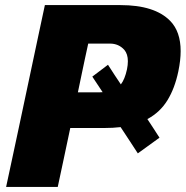

<svg xmlns="http://www.w3.org/2000/svg" viewBox="-20 -733 728 753"><path d="M4 0Q16.5 -57 27.5 -109.5Q38.5 -162 53.5 -231L105 -473.5Q120 -544.5 131.8 -599.8Q143.5 -655 156 -713H452.5Q587 -713 647.5 -651Q688.5 -609 688.5 -532.5Q688.5 -497 679.5 -453.5Q665.5 -386.5 636.5 -339.5Q607.5 -292.5 558 -266Q569 -249 581 -231Q593 -212.5 605.5 -193L520.5 -131.5Q502 -160 484.8 -186.2Q467.5 -212.5 453 -234.5Q423.5 -231 389.5 -231H255.5V-230.5Q241 -162 230 -110Q218.5 -57.5 206.5 0ZM411.5 -562H326Q320 -534 313.5 -504.5Q307 -474.5 300 -440.5L285.5 -371H372Q377.5 -371 382.5 -371.5Q364 -399.5 342 -432.5L403.5 -479Q417 -458 429.5 -438.8Q442 -419.5 454 -402Q469.5 -422 478 -461Q481.5 -478.5 481.5 -493Q481.5 -521 467.5 -537.5Q445.5 -562 411.5 -562Z"/></svg>

Font: Heraclito ExtraBold
Style: Italic
Weight: 800
Italic angle: -12°
Designer: Kostas Bartsokas (font) & Cristiano Sobral (main changes)
Foundry: Kostas Bartsokas (font) & Cristiano Sobral (main changes)
Version: Version 1.00;July 8, 2020;FontCreator 13.0.0.2655 64-bit